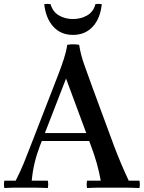

<svg xmlns="http://www.w3.org/2000/svg" viewBox="-26 -946 727 968"><path d="M-4 2Q-8 -17 -4 -35H53Q76 -80 93.5 -122.5Q111 -165 128 -210L248 -519Q258 -545 271 -578.5Q284 -612 296 -649Q308 -686 313 -720Q323 -722 333 -722.5Q343 -723 353 -722.5Q363 -722 373 -720L307 -550L175 -210Q158 -165 148 -122.5Q138 -80 134 -35H215Q219 -17 215 2Q174 0 141.5 0Q109 0 92 0Q74 0 52.5 0Q31 0 -4 2ZM623 -35H677Q681 -17 677 2Q654 1 634.5 0.5Q615 0 596 0Q577 0 554 0Q520 0 483.5 0Q447 0 413 2Q409 -17 413 -35H482Q474 -80 462 -122.5Q450 -165 433 -210L307 -550L373 -720Q381 -669 398.5 -620.5Q416 -572 442 -500L549 -210Q566 -165 584 -122.5Q602 -80 623 -35ZM438 -235H178V-275H438ZM455 -925Q471 -928 487 -925Q480 -853 441.5 -811.5Q403 -770 342 -770Q281 -770 243 -811.5Q205 -853 197 -925Q213 -928 229 -925Q240 -886 271.5 -868Q303 -850 342 -850Q381 -850 413 -868Q445 -886 455 -925Z"/></svg>

Font: Poltawski Nowy
Style: Regular
Weight: 400
Designer: Adam Pótawski, Mateusz Machalski, Borys Kosmynka, Ania Wieluska
Foundry: Capitalics.wtf
Version: Version 1.001;gftools[0.9.25]